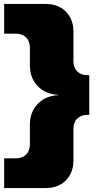

<svg xmlns="http://www.w3.org/2000/svg" viewBox="-20 -770 501 970"><path d="M211 180H1V30H61Q92 30 111.5 11Q131 -8 131 -40V-140Q131 -203 169.5 -244Q208 -285 271 -289L281 -290L271 -291Q208 -295 169.5 -336Q131 -377 131 -440V-530Q131 -562 111.5 -581Q92 -600 61 -600H1V-750H211Q274 -750 312.5 -711.5Q351 -673 351 -610V-460Q351 -428 370.5 -409Q390 -390 421 -390H431V-190H421Q390 -190 370.5 -171Q351 -152 351 -120V40Q351 103 312.5 141.5Q274 180 211 180Z"/></svg>

Font: Metropolitano Black
Style: Regular
Weight: 900
Designer: Fonts by Alex Slobzheninov & Chris M. Simpson / Changes by Cristiano Sobral
Foundry: Fonts by Alex Slobzheninov & Chris M. Simpson / Changes by Cristiano Sobral
Version: Version 1.00;August 30, 2020;FontCreator 13.0.0.2681 64-bit